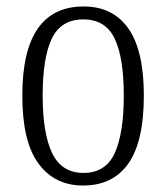

<svg xmlns="http://www.w3.org/2000/svg" viewBox="-20 -564 514 594"><path d="M237 10Q149 10 99 -58Q49 -126 49 -268Q49 -544 239 -544Q329 -544 377 -476Q425 -408 425 -268Q425 -126 377 -58Q329 10 237 10ZM238 -29Q307 -29 335 -90.5Q363 -152 363 -268Q363 -386 334.5 -445Q306 -504 238 -504Q169 -504 140.5 -445Q112 -386 112 -268Q112 -151 141.5 -90Q171 -29 238 -29Z"/></svg>

Font: Noto Serif Lao Condensed Light
Style: Regular
Weight: 300
Width: 3
Designer: Monotype Design Team
Foundry: Monotype Imaging Inc.
Version: Version 2.003; ttfautohint (v1.8.4.7-5d5b)